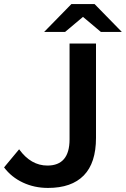

<svg xmlns="http://www.w3.org/2000/svg" viewBox="-33 -914 619 944"><path d="M-13 -91 61 -180Q119 -100 200 -100Q309 -100 309 -229V-700H439V-236Q439 -113 379 -51.5Q319 10 203 10Q136 10 79.5 -16.5Q23 -43 -13 -91ZM463 -757 375 -831 287 -757H184L318 -894H432L566 -757Z"/></svg>

Font: APTA Sans SemiBold
Style: Bold
Weight: 600
Version: Version 7.200